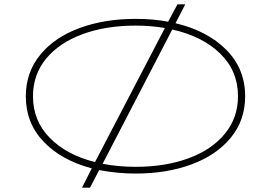

<svg xmlns="http://www.w3.org/2000/svg" viewBox="-20 -787 1236 885"><path d="M1110 -343Q1110 -233 1044 -152.5Q978 -72 863.5 -29.5Q749 13 605 13Q522 13 437 -3L395 78H358L403 -11Q263 -48 181 -134Q99 -220 99 -343Q99 -453 165 -534Q231 -615 346 -657.5Q461 -700 605 -700Q687 -700 755 -687L798 -767H834L789 -680Q936 -645 1023 -557.5Q1110 -470 1110 -343ZM418 -40 740 -658Q674 -669 605 -669Q468 -669 360.5 -629.5Q253 -590 192.5 -516.5Q132 -443 132 -343Q132 -231 209 -152Q286 -73 418 -40ZM1077 -343Q1077 -460 995 -540Q913 -620 774 -651L453 -32Q526 -18 605 -18Q741 -18 848 -57Q955 -96 1016 -170Q1077 -244 1077 -343Z"/></svg>

Font: BioRhyme Expanded ExtraLight
Style: Regular
Weight: 275
Width: 7
Designer: Aoife Mooney
Foundry: Aoife Mooney Type
Version: Version 1.001